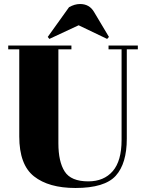

<svg xmlns="http://www.w3.org/2000/svg" viewBox="-20 -927 723 957"><path d="M420 -23Q334 -23 302.5 -72Q271 -121 271 -213V-681H336V-700H21V-681H76V-247Q76 -106 149.5 -48Q223 10 356 10Q502 10 557 -51Q612 -112 612 -236V-681H667V-700H521V-681H586V-229Q586 -125 542 -74Q498 -23 420 -23ZM218 -743 324 -891Q352 -907 379 -907Q426 -907 449 -867L523 -743L514 -733L372 -801L226 -733Z"/></svg>

Font: Abril Fatface
Style: Regular
Weight: 400
Designer: Veronika Burian, Jos Scaglione
Foundry: TypeTogether
Version: Version 1.001